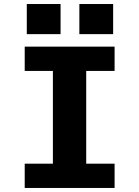

<svg xmlns="http://www.w3.org/2000/svg" viewBox="-20 -931 690 951"><path d="M102.4 0V-120.3H242V-579.7H102.4V-700H547.6V-579.7H407V-120.3H547.6V0ZM112.7 -911.1H280V-761.9H112.7ZM373.1 -911.1H540.4V-761.9H373.1Z"/></svg>

Font: Trispace Thin
Style: Regular
Weight: 100
Designer: Tyler Finck
Foundry: Etcetera Type Company
Version: Version 1.210